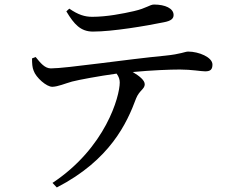

<svg xmlns="http://www.w3.org/2000/svg" viewBox="-20 -768 1040 845"><path d="M272 -718C306 -661 335 -629 389 -629C476 -629 623 -654 701 -670C733 -676 744 -686 744 -702C744 -731 707 -748 658 -748C639 -748 626 -732 569 -719C521 -708 450 -694 386 -694C353 -694 324 -703 285 -730ZM121 -511C121 -489 122 -471 128 -457C138 -427 185 -385 211 -386C236 -387 265 -400 297 -409C328 -417 414 -433 493 -444C503 -431 507 -418 507 -405C507 -344 445 -118 211 37L230 57C465 -64 539 -227 579 -335C593 -370 617 -376 617 -397C617 -415 593 -434 564 -451C649 -459 728 -462 772 -462C823 -462 865 -454 883 -454C907 -454 915 -463 915 -484C915 -516 855 -541 808 -541C794 -541 777 -530 707 -523C538 -507 272 -467 204 -467C177 -467 158 -491 137 -517Z"/></svg>

Font: Noto Serif CJK JP Medium
Style: Regular
Weight: 500
Designer: Ryoko NISHIZUKA 西塚涼子 (kana & ideographs); Frank Grießhammer (Latin, Greek & Cyrillic); Wenlong ZHANG 张文龙 (bopomofo); San
Foundry: Adobe Systems Incorporated
Version: Version 1.000;PS 1;hotconv 16.6.53;makeotf.lib2.5.65590